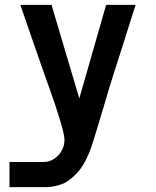

<svg xmlns="http://www.w3.org/2000/svg" viewBox="-20 -570 640 788"><path d="M158 95Q182.5 95 202.8 81.5Q223 68 234.2 46.5Q245.5 25 244.5 2Q244 -19.5 225.2 -80.8Q206.5 -142 184.5 -203Q174 -231 152 -294.5Q130 -358 108 -421Q81 -500.5 63.5 -550H191.5L305.5 -166L415.5 -550H536.5Q525.5 -516.5 514.8 -481.8Q504 -447 493 -412.5Q454 -290 446.5 -267Q432.5 -224.5 406 -133.5Q390 -80.5 374.8 -30Q359.5 20.5 353.5 37Q329 105.5 295.5 140.8Q262 176 232.5 186.2Q203 196.5 174 198H19V95Z"/></svg>

Font: JuliaMono
Style: Bold
Weight: 700
Monospace: yes
Designer: cormullion
Foundry: corm
Version: Version 0.055; ttfautohint (v1.8.4)